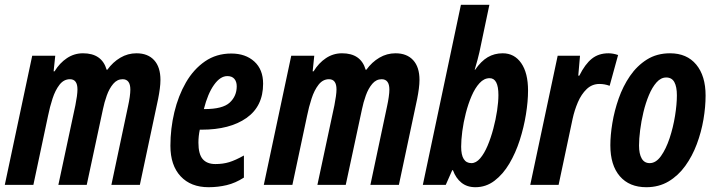

<svg xmlns="http://www.w3.org/2000/svg" viewBox="-27 -780 3018 810"><path d="M-6.8 0 108.9 -544.9H206.1L199.2 -479H203.1Q224.6 -514.2 255.4 -534.7Q286.1 -555.2 323.2 -555.2Q402.8 -555.2 422.9 -485.8H425.8Q449.2 -518.1 480.7 -536.6Q512.2 -555.2 548.8 -555.2Q596.7 -555.2 623.3 -526.1Q649.9 -497.1 649.9 -442.9Q649.9 -426.3 647.2 -405.5Q644.5 -384.8 640.1 -362.8L563 0H442.9L513.2 -332Q517.6 -352.1 520.3 -370.6Q522.9 -389.2 522.9 -401.9Q522.9 -445.8 490.2 -445.8Q467.3 -445.8 450.7 -426.3Q434.1 -406.7 423.6 -377.4Q413.1 -348.1 407.2 -318.8L338.9 0H219.2L291 -335.9Q294.9 -355.5 297.4 -373.3Q299.8 -391.1 299.8 -402.8Q299.8 -445.8 268.1 -445.8Q242.2 -445.8 224.1 -422.6Q206.1 -399.4 194.6 -364Q183.1 -328.6 175.8 -292L113.8 0Z M853 9.8Q777.8 9.8 734.9 -36.4Q691.9 -82.5 691.9 -165Q691.9 -237.3 708.5 -306.6Q725.1 -376 757.3 -431.9Q789.6 -487.8 837.6 -521Q885.7 -554.2 948.7 -554.2Q1008.8 -554.2 1045.9 -520.5Q1083 -486.8 1083 -426.8Q1083 -331.5 1012.7 -282.2Q942.4 -232.9 823.7 -232.9H815.9Q810.1 -206.1 810.1 -178.2Q810.1 -129.9 828.1 -108.9Q846.2 -87.9 881.8 -87.9Q913.6 -87.9 939.9 -95.9Q966.3 -104 1002 -124V-30.8Q966.3 -7.8 929.4 1Q892.6 9.8 853 9.8ZM833 -319.8H835.9Q912.6 -319.8 942.1 -347.2Q971.7 -374.5 971.7 -416Q971.7 -435.5 961.7 -447.3Q951.7 -459 932.1 -459Q902.3 -459 876 -422.1Q849.6 -385.3 833 -319.8Z M1085.9 0 1201.7 -544.9H1298.8L1292 -479H1295.9Q1317.4 -514.2 1348.1 -534.7Q1378.9 -555.2 1416 -555.2Q1495.6 -555.2 1515.6 -485.8H1518.6Q1542 -518.1 1573.5 -536.6Q1605 -555.2 1641.6 -555.2Q1689.5 -555.2 1716.1 -526.1Q1742.7 -497.1 1742.7 -442.9Q1742.7 -426.3 1740 -405.5Q1737.3 -384.8 1732.9 -362.8L1655.8 0H1535.6L1606 -332Q1610.4 -352.1 1613 -370.6Q1615.7 -389.2 1615.7 -401.9Q1615.7 -445.8 1583 -445.8Q1560.1 -445.8 1543.5 -426.3Q1526.9 -406.7 1516.4 -377.4Q1505.9 -348.1 1500 -318.8L1431.6 0H1312L1383.8 -335.9Q1387.7 -355.5 1390.1 -373.3Q1392.6 -391.1 1392.6 -402.8Q1392.6 -445.8 1360.8 -445.8Q1335 -445.8 1316.9 -422.6Q1298.8 -399.4 1287.4 -364Q1275.9 -328.6 1268.6 -292L1206.5 0Z M1978.5 9.8Q1943.4 9.8 1919.7 -9.3Q1896 -28.3 1883.8 -62H1880.9L1853.5 0H1756.8L1917.5 -759.8H2037.6L1995.6 -560.1Q1992.7 -547.4 1987.5 -527.6Q1982.4 -507.8 1975.6 -485.8H1977.5Q2002.4 -522 2030.5 -538.6Q2058.6 -555.2 2093.8 -555.2Q2143.1 -555.2 2171.9 -513.7Q2200.7 -472.2 2200.7 -397.9Q2200.7 -352.5 2191.9 -297.9Q2183.1 -243.2 2165.8 -189Q2148.4 -134.8 2121.8 -89.8Q2095.2 -44.9 2059.3 -17.6Q2023.4 9.8 1978.5 9.8ZM1961.9 -91.8Q1981.4 -91.8 1998.8 -112.1Q2016.1 -132.3 2030 -165.3Q2043.9 -198.2 2054.2 -237.1Q2064.5 -275.9 2070.1 -313.2Q2075.7 -350.6 2075.7 -378.9Q2075.7 -450.2 2038.6 -450.2Q2015.1 -450.2 1996.1 -429.4Q1977.1 -408.7 1962.6 -375.2Q1948.2 -341.8 1938.2 -302.7Q1928.2 -263.7 1923.3 -226.3Q1918.5 -189 1918.5 -161.1Q1918.5 -91.8 1961.9 -91.8Z M2210 0 2325.7 -544.9H2419.9L2412.6 -460.9H2417Q2441.4 -509.8 2470 -532.5Q2498.5 -555.2 2540 -555.2Q2559.1 -555.2 2580.6 -547.9L2544.9 -418Q2523.9 -425.8 2502 -425.8Q2470.7 -425.8 2448 -404.1Q2425.3 -382.3 2410.9 -348.6Q2396.5 -314.9 2388.7 -278.8L2329.6 0Z M2699.7 9.8Q2627.9 9.8 2587.9 -36.6Q2547.9 -83 2547.9 -167Q2547.9 -209.5 2556.4 -261Q2564.9 -312.5 2583 -364.3Q2601.1 -416 2630.6 -459.2Q2660.2 -502.4 2702.1 -528.8Q2744.1 -555.2 2799.8 -555.2Q2870.6 -555.2 2910.2 -507.6Q2949.7 -460 2949.7 -377Q2949.7 -329.1 2940.7 -275.9Q2931.6 -222.7 2912.6 -171.9Q2893.6 -121.1 2864 -80.1Q2834.5 -39.1 2793.5 -14.6Q2752.4 9.8 2699.7 9.8ZM2713.9 -91.8Q2740.2 -91.8 2761.5 -121.6Q2782.7 -151.4 2797.9 -197Q2813 -242.7 2820.8 -291.3Q2828.6 -339.8 2828.6 -377.9Q2828.6 -414.1 2817.9 -433.6Q2807.1 -453.1 2783.7 -453.1Q2761.2 -453.1 2742.9 -432.6Q2724.6 -412.1 2710.7 -378.9Q2696.8 -345.7 2687.5 -306.9Q2678.2 -268.1 2673.6 -231Q2668.9 -193.8 2668.9 -166Q2668.9 -130.9 2680.2 -111.3Q2691.4 -91.8 2713.9 -91.8Z"/></svg>

Font: Open Sans Condensed
Style: Bold Italic
Weight: 700
Width: 3
Italic angle: -12°
Designer: Monotype Design Team
Foundry: Monotype Imaging Inc.
Version: Version 3.003; ttfautohint (v1.8.4)